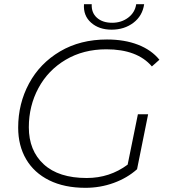

<svg xmlns="http://www.w3.org/2000/svg" viewBox="-20 -894 813 919"><path d="M743 -608 707 -576Q637 -658 489 -658Q379 -658 294.5 -608Q210 -558 164 -472.5Q118 -387 118 -285Q118 -173 189.5 -107.5Q261 -42 395 -42Q505 -42 591 -106L640 -347H689L636 -84Q589 -42 524.5 -18.5Q460 5 389 5Q288 5 215.5 -31Q143 -67 105 -132Q67 -197 67 -283Q67 -398 119 -494.5Q171 -591 267.5 -648Q364 -705 492 -705Q576 -705 640.5 -680Q705 -655 743 -608ZM382 -874H419Q417 -833 444 -809Q471 -785 517 -785Q561 -785 593.5 -809.5Q626 -834 632 -874H670Q662 -818 618.5 -785Q575 -752 514 -752Q454 -752 416 -785.5Q378 -819 382 -874Z"/></svg>

Font: Idrija
Style: Italic
Weight: 300
Italic angle: -11.3°
Designer: Julieta Ulanovsky
Foundry: Julieta Ulanovsky
Version: Version 7.200